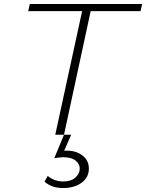

<svg xmlns="http://www.w3.org/2000/svg" viewBox="-20 -678 735 966"><path d="M258 0 401 -658H444L302 0ZM122 -622 130 -658H695L687 -622ZM302 0H338L296 96L270 87Q279 84 291.5 82Q304 80 317 80Q365 80 397 106Q429 132 427 175Q425 217 389 242.5Q353 268 298 268Q268 268 245 260Q222 252 204 236L220 207Q235 220 255.5 227.5Q276 235 298 235Q337 235 358.5 216Q380 197 381 174Q383 149 361.5 131Q340 113 298 113Q289 113 277 114.5Q265 116 253 118Z"/></svg>

Font: Ysabeau Office ExtraLight
Style: Italic
Weight: 250
Italic angle: -12°
Designer: Christian Thalmann (Catharsis Fonts)
Version: Version 2.001;gftools[0.9.30]; featfreeze: tnum,lnum,ss02